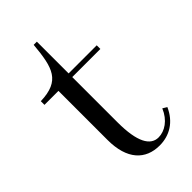

<svg xmlns="http://www.w3.org/2000/svg" viewBox="-220 -770 855 855"><g transform="rotate(-45 207.5 -343.0)"><path d="M17 -477H105V-168C105 -45 163 14 252 14C315 14 368 -18 397 -83L377 -95C355 -42 313 -15 274 -15C223 -15 192 -68 192 -192V-477H369V-500H192V-700H172C160 -567 143 -504 17 -500Z"/></g></svg>

Font: Sprat
Style: Regular
Weight: 400
Designer: Ethan Nakache
Foundry: Collletttivo
Version: Version 2.000;Glyphs 3.2 (3217)